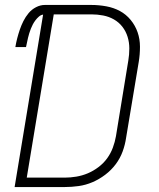

<svg xmlns="http://www.w3.org/2000/svg" viewBox="-20 -755 640 775"><path d="M39 0 154 -696Q145 -695 137 -688Q129 -681 123 -673Q117 -665 112.5 -656.5Q108 -648 104.5 -639Q101 -630 98 -620.5Q95 -611 93 -602Q91 -593 89 -583.5Q87 -574 85 -565H42Q45 -583 49.5 -600.5Q54 -618 60 -635.5Q66 -653 74.5 -670Q83 -687 95.5 -702Q108 -717 125.5 -726Q143 -735 161 -735H349Q379 -735 409 -729.5Q439 -724 464 -710.5Q489 -697 507.5 -674.5Q526 -652 535.5 -624.5Q545 -597 545 -566Q545 -535 540 -505L489 -199Q485 -171 475 -143.5Q465 -116 447 -92Q429 -68 404.5 -49.5Q380 -31 353 -19.5Q326 -8 297.5 -4Q269 0 241 0ZM241 -38Q264 -38 288 -42Q312 -46 334.5 -55.5Q357 -65 377.5 -80.5Q398 -96 412.5 -116Q427 -136 435.5 -159Q444 -182 448 -205L498 -511Q502 -535 502 -559.5Q502 -584 495 -606.5Q488 -629 474 -647Q460 -665 440 -676.5Q420 -688 396.5 -692.5Q373 -697 349 -697H197L88 -38Z"/></svg>

Font: Iosevka Curly XLtExObl
Style: Regular
Weight: 200
Width: 7
Italic angle: -9°
Monospace: yes
Designer: Belleve Invis
Foundry: Belleve Invis
Version: Version 11.0.1; ttfautohint (v1.8.3)